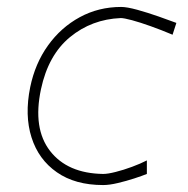

<svg xmlns="http://www.w3.org/2000/svg" viewBox="-20 -524 542 553"><path d="M277 9Q196.5 9 143.8 -27.8Q91 -64.5 70.8 -128.2Q50.5 -192 67 -273Q81 -341 118.2 -393Q155.5 -445 209.8 -474.5Q264 -504 329 -504Q345.5 -504 375.5 -495.8Q405.5 -487.5 436.8 -476.5Q468 -465.5 488 -458L477 -424Q445 -437.5 414.2 -448.5Q383.5 -459.5 360.2 -465.8Q337 -472 328 -472Q244 -468.5 181.5 -417Q119 -365.5 98 -267Q74 -154 124.2 -89.2Q174.5 -24.5 277 -23Q290.5 -23 313.2 -28.8Q336 -34.5 360.2 -43.5Q384.5 -52.5 403 -62V-23Q389.5 -17.5 366.5 -10Q343.5 -2.5 319.2 3.2Q295 9 277 9Z"/></svg>

Font: Commissioner Loud Thin
Style: Italic
Weight: 100
Italic angle: -12°
Designer: Kostas Bartsokas
Foundry: Kostas Bartsokas
Version: Version 1.000; ttfautohint (v1.8.3)